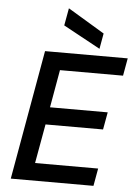

<svg xmlns="http://www.w3.org/2000/svg" viewBox="-62 -987 730 1034"><g transform="rotate(5 303.5 -470.5)"><path d="M36 0 160 -700H607L590 -605H249L213 -401H525L508 -307H197L159 -95H500L483 0ZM451 -738 251 -847 268 -941 466 -822Z"/></g></svg>

Font: DM Mono Medium
Style: Italic
Weight: 500
Italic angle: -10°
Designer: Colophon Foundry
Foundry: Colophon Foundry
Version: Version 1.000; ttfautohint (v1.8.2.53-6de2)